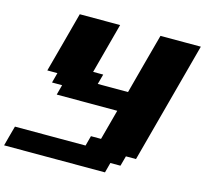

<svg xmlns="http://www.w3.org/2000/svg" viewBox="-121 -1012 1226 1149"><g transform="rotate(15 492.0 -437.5)"><path d="M0 0H625L641.6 -62.5H704.1L721.2 -125H783.7L984.4 -875H734.4Q717.3 -812.5 683.8 -687.5Q650.4 -562.5 633.8 -500H446.3L463.4 -562.5H400.9L484.4 -875H234.4Q217.8 -812.5 184.3 -687.5Q150.9 -562.5 133.8 -500H196.3L179.7 -437.5H242.2L225.6 -375H600.6L550.3 -187.5H487.8L471.2 -125H33.7Q27.8 -104 16.6 -62.5Q5.4 -21 0 0Z"/></g></svg>

Font: Faithful 32x
Style: BoldOblique
Weight: 400
Foundry: Faithful Resource Pack
Version: Version 1.0; January 27, 2023